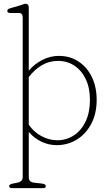

<svg xmlns="http://www.w3.org/2000/svg" viewBox="-20 -744 564 998"><path d="M129.5 -706V-376.5Q160.5 -413 201.5 -433.2Q242.5 -453.5 285.5 -453.5Q344 -453.5 388.5 -424Q433 -394.5 457.8 -343Q482.5 -291.5 482.5 -225.5Q482.5 -153 454.2 -100Q426 -47 378.8 -18.2Q331.5 10.5 274.5 10.5Q232.5 10.5 194 -8.2Q155.5 -27 129.5 -58.5V177Q129.5 202.5 157 205.5L200 210.5Q218 213 218 223.5Q218 234 202.5 234H43.5Q27.5 234 27.5 223.5Q27.5 214 45.5 210.5L70 205.5Q98 200 98 177V-653.5Q98 -676.5 78 -676.5H33Q18 -676.5 18 -687.5Q18 -697 33 -701L84.5 -716Q91.5 -718 99.5 -721.2Q107.5 -724.5 111.5 -724.5Q129.5 -724.5 129.5 -706ZM281.5 -427.5Q235.5 -427.5 197.2 -404.8Q159 -382 129.5 -343.5V-95.5Q157 -57 196.2 -36Q235.5 -15 278 -15Q325 -15 363.5 -40Q402 -65 424.8 -112Q447.5 -159 447.5 -225Q447.5 -287 426 -332.2Q404.5 -377.5 367 -402.5Q329.5 -427.5 281.5 -427.5Z"/></svg>

Font: Fraunces 72pt S100 Thin
Style: Regular
Weight: 100
Version: Version 1.000; ttfautohint (v1.8.3)